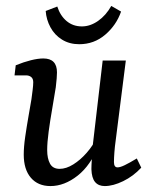

<svg xmlns="http://www.w3.org/2000/svg" viewBox="-20 -620 513 647"><path d="M150 7Q108 7 84 -21Q60 -49 60 -99Q60 -125 65 -159.5Q70 -194 76 -228Q82 -262 86 -286Q88 -301 90 -317Q92 -333 92 -343Q92 -355 85 -360.5Q78 -366 68 -366H29L33 -400Q60 -411 84 -417Q108 -423 126 -423Q172 -423 172 -376Q172 -368 171 -355.5Q170 -343 168 -326Q163 -294 156 -254Q149 -214 144 -177Q139 -140 139 -114Q139 -86 148.5 -68.5Q158 -51 181 -51Q203 -51 227 -66Q251 -81 272 -105Q293 -129 306 -156L312 -130Q286 -63 241.5 -28Q197 7 150 7ZM333 7Q312 7 300.5 -6.5Q289 -20 288 -50Q288 -62 289.5 -84.5Q291 -107 292 -125L326 -416H404L370 -148Q367 -127 365.5 -107Q364 -87 364 -74Q364 -56 376 -56Q385 -56 400.5 -63.5Q416 -71 441 -86L456 -55Q429 -26 395 -9.5Q361 7 333 7ZM247 -471Q214 -471 189 -486.5Q164 -502 150 -528Q136 -554 134 -583L173 -598Q183 -567 204.5 -549Q226 -531 256 -531Q284 -531 310.5 -549.5Q337 -568 355 -600L388 -581Q372 -535 334.5 -503Q297 -471 247 -471Z"/></svg>

Font: Rasa
Style: Italic
Weight: 400
Italic angle: -7.10001°
Designer: Anna Giedrys (Yrsa+Rasa design), David Brezina (Yrsa art-direction, Rasa art-direction, design)
Foundry: Rosetta Type Foundry
Version: Version 2.004